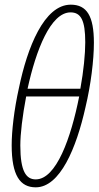

<svg xmlns="http://www.w3.org/2000/svg" viewBox="-20 -790 422 822"><path d="M30 -168C30 -39 66 12 133 12C237 12 307 -156 346 -331C369 -427 382 -533 382 -607C382 -721 352 -770 283 -770C169 -770 97 -587 61 -413C40 -319 30 -228 30 -168ZM98 -410C134 -576 197 -737 282 -737C326 -737 345 -704 345 -609C345 -559 338 -487 324 -410ZM67 -167C67 -217 76 -293 92 -377H319C284 -200 221 -22 133 -22C92 -22 67 -56 67 -167Z"/></svg>

Font: Noto Sans ExtraCondensed ExtraLight
Style: Italic
Weight: 200
Width: 2
Italic angle: -12°
Designer: Monotype Design Team
Foundry: Monotype Imaging Inc.
Version: Version 2.013